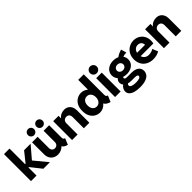

<svg xmlns="http://www.w3.org/2000/svg" viewBox="249 -2170 3780 3780"><g transform="rotate(-45 2139.0 -280.0)"><path d="M48.8 -752H203.1V-318.4H216.8L382.8 -526.4H564.5L349.1 -274.4L576.2 0H393.6L215.3 -224.6H203.1V0H48.8Z M604 -195.3V-525.4H758.3V-215.8Q758.3 -171.4 781.2 -147.2Q804.2 -123 840.3 -123Q878.4 -123 902.1 -148.2Q925.8 -173.3 925.3 -215.8V-525.4H1079.6V-183.6Q1080.1 -164.6 1083.5 -153.3Q1086.9 -142.1 1095.7 -134.8Q1104.5 -127.4 1121.6 -121.1L1067.9 7.8Q1023.9 -3.4 998 -19.8Q972.2 -36.1 961.9 -59.6H957.5Q925.3 -27.3 885.5 -9.8Q845.7 7.8 799.3 7.8Q744.1 7.8 699.7 -15.6Q655.3 -39.1 629.6 -85Q604 -130.9 604 -195.3ZM882.8 -681.6Q882.8 -705.1 894 -724.6Q905.3 -744.1 924.8 -755.4Q944.3 -766.6 967.8 -766.6Q991.7 -766.6 1011.2 -755.4Q1030.8 -744.1 1041.7 -724.6Q1052.7 -705.1 1052.7 -681.6Q1052.7 -657.7 1041.7 -638.2Q1030.8 -618.7 1011.2 -607.2Q991.7 -595.7 967.8 -595.7Q944.3 -595.7 924.8 -607.2Q905.3 -618.7 894 -638.2Q882.8 -657.7 882.8 -681.6ZM646.5 -681.6Q646.5 -705.1 657.7 -724.6Q668.9 -744.1 688.5 -755.4Q708 -766.6 731.4 -766.6Q754.9 -766.6 774.4 -755.4Q793.9 -744.1 805.2 -724.6Q816.4 -705.1 816.4 -681.6Q816.4 -657.7 805.2 -638.2Q793.9 -618.7 774.4 -607.2Q754.9 -595.7 731.4 -595.7Q708 -595.7 688.5 -607.2Q668.9 -618.7 657.7 -638.2Q646.5 -657.7 646.5 -681.6Z M1192.4 -525.4H1341.8V-457H1344.7Q1369.6 -493.7 1412.1 -513.4Q1454.6 -533.2 1504.9 -533.2Q1556.6 -533.2 1595 -509.3Q1633.3 -485.4 1654.1 -442.4Q1674.8 -399.4 1674.8 -343.8V0H1520.5V-310.5Q1520 -356.9 1498 -380.9Q1476.1 -404.8 1436.5 -405.3Q1397 -404.8 1371.6 -379.4Q1346.2 -354 1346.7 -308.6V0H1192.4Z M2139.2 -73.2H2134.3Q2102.1 -35.2 2059.3 -13.7Q2016.6 7.8 1968.3 7.8Q1909.2 7.8 1856.2 -22.7Q1803.2 -53.2 1770.8 -114Q1738.3 -174.8 1739.7 -261.7Q1738.3 -347.7 1770.8 -409.4Q1803.2 -471.2 1857.4 -502.7Q1911.6 -534.2 1973.1 -534.2Q2012.7 -534.2 2047.9 -520.8Q2083 -507.3 2111.3 -482.4H2115.7V-752H2270V-181.6Q2270 -162.6 2273.9 -151.6Q2277.8 -140.6 2286.6 -133.8Q2295.4 -127 2312 -121.1L2257.3 7.8Q2207.5 -7.8 2178.2 -27.8Q2148.9 -47.9 2139.2 -73.2ZM2122.6 -264.6Q2122.1 -307.6 2106.9 -339.4Q2091.8 -371.1 2065.9 -387.9Q2040 -404.8 2007.3 -404.3Q1972.7 -404.8 1945.6 -387.9Q1918.5 -371.1 1903.6 -339.1Q1888.7 -307.1 1889.2 -264.6Q1888.7 -221.7 1903.1 -189.5Q1917.5 -157.2 1943.8 -139.4Q1970.2 -121.6 2004.4 -121.1Q2038.1 -121.6 2064.7 -139.4Q2091.3 -157.2 2106.7 -189.7Q2122.1 -222.2 2122.6 -264.6Z M2390.1 -525.4H2544.4V0H2390.1ZM2373 -679.7Q2373 -706.1 2385.5 -727.5Q2397.9 -749 2419.4 -761.7Q2440.9 -774.4 2466.8 -774.4Q2492.7 -774.4 2514.4 -761.7Q2536.1 -749 2548.8 -727.5Q2561.5 -706.1 2561.5 -679.7Q2561.5 -654.3 2548.8 -632.8Q2536.1 -611.3 2514.4 -598.6Q2492.7 -585.9 2466.8 -585.9Q2440.9 -585.9 2419.4 -598.6Q2397.9 -611.3 2385.5 -632.8Q2373 -654.3 2373 -679.7Z M2606.9 64.5Q2606.9 26.9 2626.7 -7.3Q2646.5 -41.5 2677.2 -61Q2648.9 -94.2 2648.9 -138.7Q2648.9 -167 2661.1 -188.7Q2673.3 -210.4 2690.9 -224.6Q2668.5 -249 2656.2 -279.8Q2644 -310.5 2644 -345.7Q2644 -400.4 2673.1 -443.4Q2702.1 -486.3 2753.4 -510.3Q2804.7 -534.2 2869.6 -534.2Q2936 -534.2 2990.2 -508.3Q3026.4 -534.7 3058.1 -549.6Q3089.8 -564.5 3133.3 -578.1L3166.5 -463.9Q3130.9 -461.9 3110.1 -458Q3089.4 -454.1 3066.4 -445.3Q3099.1 -399.9 3099.1 -341.8Q3099.1 -287.1 3070.6 -244.6Q3042 -202.1 2990.7 -178.2Q2939.5 -154.3 2874.5 -154.3Q2822.8 -154.3 2780.3 -168.9Q2773.9 -159.2 2773.9 -144.5Q2773.9 -127.9 2785.4 -120.6Q2796.9 -113.3 2814.2 -111.8Q2831.5 -110.4 2865.7 -110.4H2964.4Q3022.5 -109.9 3066.4 -93Q3110.4 -76.2 3135 -42.5Q3159.7 -8.8 3159.7 39.1Q3159.2 91.8 3128.9 130.9Q3098.6 169.9 3035.6 191.9Q2972.7 213.9 2877.4 213.9Q2791 213.9 2730.2 195.6Q2669.4 177.2 2638.2 143.6Q2606.9 109.9 2606.9 64.5ZM2960.4 -340.8Q2960.4 -363.8 2949 -381.6Q2937.5 -399.4 2917.2 -409.7Q2897 -419.9 2871.6 -419.9Q2846.2 -419.9 2825.9 -409.4Q2805.7 -398.9 2794.2 -380.9Q2782.7 -362.8 2782.7 -340.8Q2782.7 -318.8 2794.2 -301Q2805.7 -283.2 2825.9 -272.9Q2846.2 -262.7 2871.6 -262.7Q2897 -262.7 2917.2 -272.5Q2937.5 -282.2 2949 -300Q2960.4 -317.9 2960.4 -340.8ZM2881.3 90.8Q2941.9 90.8 2978.3 77.6Q3014.6 64.5 3015.1 36.1Q3015.1 20 3001.7 12Q2988.3 3.9 2971.9 2.2Q2955.6 0.5 2932.1 0H2846.2Q2796.9 0 2758.8 -11.2Q2749.5 -2.4 2744.1 8.1Q2738.8 18.6 2738.8 29.3Q2738.8 59.6 2778.6 75.2Q2818.4 90.8 2881.3 90.8Z M3174.8 -261.7Q3174.8 -342.3 3209.7 -403.8Q3244.6 -465.3 3304.2 -499Q3363.8 -532.7 3434.6 -533.2Q3502 -533.2 3557.4 -502Q3612.8 -470.7 3644.8 -414.6Q3676.8 -358.4 3676.8 -287.1Q3676.3 -247.6 3668.9 -212.9H3314.9Q3328.6 -167.5 3364.5 -141.4Q3400.4 -115.2 3450.2 -115.2Q3485.4 -115.2 3521.7 -126.2Q3558.1 -137.2 3577.1 -152.3L3625 -37.1Q3594.2 -16.6 3548.8 -4.4Q3503.4 7.8 3453.1 7.8Q3369.1 7.8 3305.9 -26.4Q3242.7 -60.5 3208.7 -121.8Q3174.8 -183.1 3174.8 -261.7ZM3534.2 -309.6Q3534.2 -340.8 3521.2 -364Q3508.3 -387.2 3485.4 -399.7Q3462.4 -412.1 3432.6 -412.1Q3385.7 -412.1 3354 -384Q3322.3 -356 3312 -309.6Z M3751 -525.4H3900.4V-457H3903.3Q3928.2 -493.7 3970.7 -513.4Q4013.2 -533.2 4063.5 -533.2Q4115.2 -533.2 4153.6 -509.3Q4191.9 -485.4 4212.6 -442.4Q4233.4 -399.4 4233.4 -343.8V0H4079.1V-310.5Q4078.6 -356.9 4056.6 -380.9Q4034.7 -404.8 3995.1 -405.3Q3955.6 -404.8 3930.2 -379.4Q3904.8 -354 3905.3 -308.6V0H3751Z"/></g></svg>

Font: Reddit Sans Fudge ExtraBold
Style: Regular
Weight: 800
Designer: Stephen Hutchings
Foundry: Reddit
Version: Version 1.011